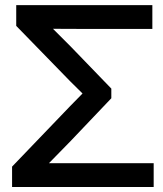

<svg xmlns="http://www.w3.org/2000/svg" viewBox="-20 -748 653 768"><path d="M260.3 -323.2 28.3 -81.5V0H594.7V-95.2H175.8C204.6 -124.5 234.4 -154.8 262.7 -184.1L425.3 -355V-393.6L261.7 -563C239.7 -585.4 214.8 -609.9 191.9 -632.8C231 -632.8 270.5 -632.3 309.6 -632.3H589.4V-727.5H44.9V-644.5L260.3 -423.3C275.9 -407.7 293 -390.6 310.1 -374C293 -356.9 275.9 -339.4 260.3 -323.2Z"/></svg>

Font: Inteeer Medium
Style: Regular
Weight: 500
Designer: Rasmus Andersson
Foundry: rsms
Version: Version 4.001;Glyphs 3.4 (3402)